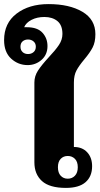

<svg xmlns="http://www.w3.org/2000/svg" viewBox="-64 -908 490 938"><path d="M104 -115V-505Q104 -536 121.5 -563Q139 -590 174 -628Q207 -663 224 -688.5Q241 -714 241 -742Q241 -785 216.5 -805Q192 -825 153 -825Q117 -825 90 -811Q63 -797 54 -775H67Q119 -775 143.5 -748Q168 -721 168 -683Q168 -641 139 -615.5Q110 -590 71 -590Q25 -590 -9.5 -621.5Q-44 -653 -44 -712Q-44 -795 17 -841.5Q78 -888 173 -888Q275 -888 338.5 -850.5Q402 -813 402 -741Q402 -702 388.5 -676Q375 -650 348 -618Q322 -587 309.5 -563.5Q297 -540 297 -505V-190Q338 -190 362 -164Q386 -138 386 -96Q386 -46 354 -18Q322 10 258 10Q178 10 141 -23.5Q104 -57 104 -115ZM111 -680Q111 -696 100 -705.5Q89 -715 73 -715Q57 -715 46.5 -706Q36 -697 36 -680Q36 -663 46.5 -653.5Q57 -644 73 -644Q89 -644 100 -653.5Q111 -663 111 -680ZM316 -91Q316 -118 302 -132Q288 -146 267 -146Q246 -146 232.5 -132Q219 -118 219 -91Q219 -64 232.5 -49.5Q246 -35 267 -35Q288 -35 302 -49.5Q316 -64 316 -91Z"/></svg>

Font: Trirong Black
Style: Regular
Weight: 900
Designer: Katatrad Team
Foundry: CadsonDemak
Version: Version 1.001